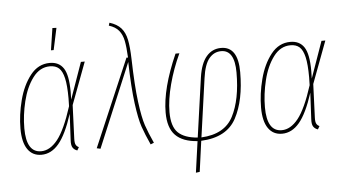

<svg xmlns="http://www.w3.org/2000/svg" viewBox="-59 -840 2044 1140"><g transform="rotate(-5 963.5 -270.0)"><path d="M365 -347Q365 -317 364 -301L441 -519H464L370 -268L362 -68Q361 -43 367 -32Q373 -21 385 -16L374 3Q356 -3 347 -17Q338 -31 340 -62L348 -218Q309 -97 264 -43.5Q219 10 160 10Q107 10 78 -32Q49 -74 49 -155Q49 -237 71.5 -324Q94 -411 140.5 -470Q187 -529 256 -529Q311 -529 338 -488Q365 -447 365 -347ZM72 -155Q72 -11 160 -11Q213 -11 258.5 -68Q304 -125 348 -263Q349 -280 349 -310Q349 -387 339 -430Q329 -473 309 -491Q289 -509 255 -509Q195 -509 153.5 -453.5Q112 -398 92 -315.5Q72 -233 72 -155ZM290 -734 314 -733 286 -603H270Z M742 -510Q746 -350 758.5 -254Q771 -158 787 -111Q803 -64 831 -3L811 5Q783 -56 766.5 -104Q750 -152 737.5 -246Q725 -340 721 -494L512 5L490 0L713 -521L722 -520Q719 -583 711.5 -620.5Q704 -658 684 -682.5Q664 -707 625 -719L630 -736Q675 -722 698.5 -695.5Q722 -669 731 -625.5Q740 -582 742 -510Z M1378 -376Q1378 -209 1321.5 -103Q1265 3 1112 10L1087 193L1064 196L1090 10Q1002 4 959 -40Q916 -84 916 -175Q916 -318 1005 -519H1028Q987 -431 963 -340Q939 -249 939 -176Q939 -90 976.5 -53.5Q1014 -17 1093 -11L1143 -366Q1155 -448 1189.5 -488.5Q1224 -529 1277 -529Q1378 -529 1378 -376ZM1164 -359 1115 -10Q1254 -17 1305 -116Q1356 -215 1356 -376Q1356 -510 1276 -510Q1233 -510 1204 -475Q1175 -440 1164 -359Z M1799 -347Q1799 -317 1798 -301L1875 -519H1898L1804 -268L1796 -68Q1795 -43 1801 -32Q1807 -21 1819 -16L1808 3Q1790 -3 1781 -17Q1772 -31 1774 -62L1782 -218Q1743 -97 1698 -43.5Q1653 10 1594 10Q1541 10 1512 -32Q1483 -74 1483 -155Q1483 -237 1505.5 -324Q1528 -411 1574.5 -470Q1621 -529 1690 -529Q1745 -529 1772 -488Q1799 -447 1799 -347ZM1506 -155Q1506 -11 1594 -11Q1647 -11 1692.5 -68Q1738 -125 1782 -263Q1783 -280 1783 -310Q1783 -387 1773 -430Q1763 -473 1743 -491Q1723 -509 1689 -509Q1629 -509 1587.5 -453.5Q1546 -398 1526 -315.5Q1506 -233 1506 -155Z"/></g></svg>

Font: Fira Sans Extra Condensed Thin
Style: Italic
Weight: 250
Width: 3
Italic angle: -8°
Designer: Carrois Corporate & Edenspiekermann AG
Foundry: Carrois Corporate GbR & Edenspiekermann AG
Version: Version 4.203